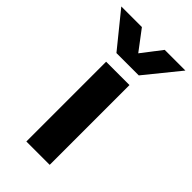

<svg xmlns="http://www.w3.org/2000/svg" viewBox="-303 -786 851 851"><g transform="rotate(45 122.0 -360.5)"><path d="M191.9 -559.5 322.8 -720.8H193.1L121 -627L50.1 -720.8H-79L51.8 -559.5ZM46.6 -500V0H193V-500Z"/></g></svg>

Font: Overused Grotesk Light
Style: Regular
Weight: 300
Designer: RandomMaerks
Version: Version 0.005